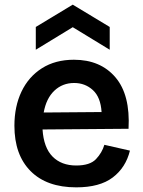

<svg xmlns="http://www.w3.org/2000/svg" viewBox="-20 -793 617 826"><path d="M308 13Q181 13 111.5 -57Q42 -127 42 -252Q42 -335 72.5 -399Q103 -463 160.5 -499.5Q218 -536 298 -536Q412 -536 476.5 -460.5Q541 -385 533 -239L163 -236Q168 -158 206 -119.5Q244 -81 308 -81Q367 -81 393 -108.5Q419 -136 429 -170L539 -145Q521 -72 465 -29.5Q409 13 308 13ZM299 -436Q249 -436 214 -403Q179 -370 168 -309L417 -311Q413 -375 379.5 -405.5Q346 -436 299 -436ZM134 -579V-677L293 -773L452 -677V-579L293 -676Z"/></svg>

Font: Bricolage Grotesque 10pt SemiBold
Style: Regular
Weight: 600
Designer: Mathieu Triay
Foundry: Atelier Triay
Version: Version 1.000; ttfautohint (v1.8.4.7-5d5b);gftools[0.9.29]